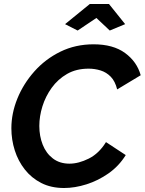

<svg xmlns="http://www.w3.org/2000/svg" viewBox="-20 -936 725 962"><path d="M301 6Q236 6 187 -19Q138 -44 104.5 -86.5Q71 -129 54 -182.5Q37 -236 37 -293Q37 -368 67 -442Q97 -516 152 -578Q207 -640 282.5 -677Q358 -714 449 -714Q547 -714 606.5 -670.5Q666 -627 685 -559L567 -488Q557 -529 535 -551.5Q513 -574 484 -583Q455 -592 424 -592Q362 -592 316 -565.5Q270 -539 239 -496Q208 -453 192.5 -403Q177 -353 177 -305Q177 -254 194 -211Q211 -168 245 -142Q279 -116 328 -116Q374 -116 425 -141.5Q476 -167 511 -224L610 -159Q576 -104 524 -67.5Q472 -31 413.5 -12.5Q355 6 301 6ZM306 -815 430 -916H526L607 -815L530 -783L463 -846L369 -783Z"/></svg>

Font: Raleway
Style: Bold Italic
Weight: 700
Italic angle: -12°
Designer: Matt McInerney, Pablo Impallari, Rodrigo Fuenzalida
Foundry: Matt McInerney, Pablo Impallari, Rodrigo Fuenzalida
Version: Version 4.101;RELEASE